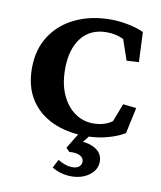

<svg xmlns="http://www.w3.org/2000/svg" viewBox="-75 -528 640 763"><g transform="rotate(10 245.0 -146.5)"><path d="M293.9 6.8Q216.8 6.8 158.4 -20Q100.1 -46.9 67.9 -97.9Q35.6 -148.9 35.6 -222.2Q35.6 -298.3 71.5 -353.3Q107.4 -408.2 169.9 -437.5Q232.4 -466.8 311.5 -466.8Q347.7 -466.8 383.8 -459.2Q419.9 -451.7 444.8 -439.9L450.2 -319.3L400.9 -316.4L372.6 -398.9Q341.8 -414.1 304.2 -414.1Q238.3 -414.1 202.1 -367.9Q166 -321.8 166 -241.2Q166 -181.2 185.8 -137.9Q205.6 -94.7 238.8 -71.3Q272 -47.9 312.5 -47.9Q334.5 -47.9 354.5 -53.5Q374.5 -59.1 389.6 -70.8L417.5 -143.6L471.2 -137.7L448.7 -32.7Q423.3 -16.6 381.6 -4.9Q339.8 6.8 293.9 6.8ZM264.2 174.3Q222.7 174.3 185.5 152.8L203.1 118.7Q216.3 127 231.4 132.3Q246.6 137.7 262.2 137.7Q279.8 137.7 289.1 129.6Q298.3 121.6 298.3 109.4Q298.3 93.8 282.5 85.7Q266.6 77.6 239.3 80.1L225.6 65.4L271 -8.8H317.9L270 51.3L272.5 30.8Q313 30.8 339.4 48.3Q365.7 65.9 365.7 97.2Q365.7 130.4 336.2 152.3Q306.6 174.3 264.2 174.3Z"/></g></svg>

Font: Lateef
Style: Bold
Weight: 700
Designer: SIL International
Foundry: SIL International
Version: Version 4.200